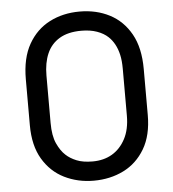

<svg xmlns="http://www.w3.org/2000/svg" viewBox="-53 -769 755 837"><g transform="rotate(-5 325.0 -350.0)"><path d="M326 -720Q399 -720 457 -690Q515 -660 549 -599.5Q583 -539 583 -446V-245Q583 -156 548 -97Q513 -38 454.5 -9Q396 20 324 20Q254 20 195.5 -9Q137 -38 102 -97Q67 -156 67 -245V-446Q67 -539 101.5 -599.5Q136 -660 194.5 -690Q253 -720 326 -720ZM158 -247Q158 -191 173.5 -157Q189 -123 210 -104Q228 -87 256 -75.5Q284 -64 326 -64Q375 -64 411.5 -85.5Q448 -107 470 -148.5Q492 -190 492 -250V-455Q492 -491 486 -517Q480 -543 469 -563Q458 -583 443 -597Q424 -615 394.5 -625.5Q365 -636 326 -636Q268 -636 230.5 -613.5Q193 -591 175.5 -550.5Q158 -510 158 -455Z"/></g></svg>

Font: Recursive
Style: Regular
Weight: 400
Version: Version 1.085